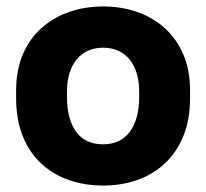

<svg xmlns="http://www.w3.org/2000/svg" viewBox="-20 -563 640 596"><path d="M300 13Q244 13 195.2 -3.7Q146.3 -20.3 109.2 -54.2Q72 -88 51 -139.5Q30 -191 30 -259.6V-279.8Q30 -345.4 51 -394.4Q72 -443.4 109 -476.2Q146 -509 195 -526Q244 -543 300 -543Q356 -543 404.8 -526.2Q453.7 -509.3 490.8 -476.2Q528 -443 549 -394.2Q570 -345.4 570 -280.1V-260Q570 -191.6 549 -140.3Q528 -89 490.8 -54.8Q453.7 -20.7 404.8 -3.8Q356 13 300 13ZM300 -115Q327 -115 348 -125Q369 -135 383 -154Q397 -173 404.5 -200Q412 -227 412 -260V-280Q412 -310 404.5 -335Q397 -360 383 -377.5Q369 -395 348 -405Q327 -415 300 -415Q273 -415 252 -405Q231 -395 217 -377.5Q203 -360 195.5 -335Q188 -310 188 -280V-260Q188 -226 195.5 -199Q203 -172 217 -153Q231 -134 252 -124.5Q273 -115 300 -115Z"/></svg>

Font: Golos Text VF
Style: Regular
Weight: 400
Designer: A.Korolkova, Vitaly Kuzmin
Foundry: ParaType Ltd
Version: Version 2.003